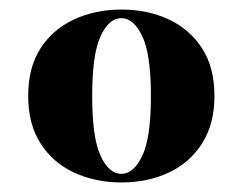

<svg xmlns="http://www.w3.org/2000/svg" viewBox="-20 -742 508 402"><path d="M234 -722Q289 -722 333 -701.5Q377 -681 403 -641Q429 -601 429 -541Q429 -482 403 -441.5Q377 -401 333 -380.5Q289 -360 234 -360Q180 -360 135.5 -380.5Q91 -401 65 -441.5Q39 -482 39 -541Q39 -601 65 -641Q91 -681 135.5 -701.5Q180 -722 234 -722ZM234 -704Q208 -704 190.5 -666Q173 -628 173 -541Q173 -454 190.5 -416Q208 -378 234 -378Q260 -378 278 -416Q296 -454 296 -541Q296 -628 278 -666Q260 -704 234 -704Z"/></svg>

Font: Playfair Display
Style: Bold
Weight: 700
Designer: Claus Eggers Sørensen
Foundry: Claus Eggers Sørensen
Version: Version 1.203